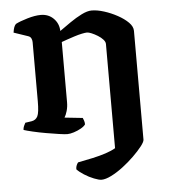

<svg xmlns="http://www.w3.org/2000/svg" viewBox="-51 -547 703 793"><g transform="rotate(-5 300.5 -150.0)"><path d="M338 200Q328 200 307.5 192Q287 184 267.5 171.5Q248 159 238 148Q238 138 241.5 130.5Q245 123 248 120Q280 114 309.5 107.5Q339 101 363.5 93Q388 85 405 75V-357Q405 -366 396.5 -375.5Q388 -385 375 -393Q362 -401 350 -406Q338 -411 331 -411Q324 -411 309.5 -408Q295 -405 278 -399.5Q261 -394 246.5 -389Q232 -384 224 -381V-131Q224 -112 219 -95Q214 -78 208 -69L283 -61Q285 -57 287.5 -49.5Q290 -42 290 -34Q285 -26 271 -18Q257 -10 241 -5Q225 0 214 0Q204 0 180 -3.5Q156 -7 127 -12Q98 -17 72.5 -23Q47 -29 35 -33Q35 -41 38.5 -49Q42 -57 45 -62L72 -66Q89 -69 96.5 -84Q104 -99 104 -146V-391Q104 -399 100.5 -406.5Q97 -414 88 -417L29 -437Q31 -451 34 -459Q37 -467 42 -472Q59 -481 91 -490.5Q123 -500 147 -500Q179 -500 200 -479Q221 -458 222 -427Q243 -442 267.5 -459Q292 -476 316 -488Q340 -500 358 -500Q381 -500 409.5 -491Q438 -482 464.5 -467.5Q491 -453 508 -436Q525 -419 525 -401V50Q525 59 511 77Q497 95 475 116.5Q453 138 428 157Q403 176 379 188Q355 200 338 200Z"/></g></svg>

Font: Texturina Medium 12pt SemiBold
Style: Regular
Weight: 600
Version: Version 1.002